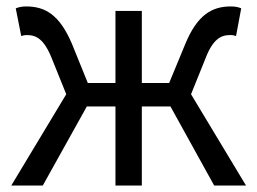

<svg xmlns="http://www.w3.org/2000/svg" viewBox="-20 -577 800 597"><path d="M15 0H113L250 -246H339V0H421V-246H510L646 0H745L574 -284L618 -393C642 -457 668 -468 696 -468C704 -468 707 -467 714 -465L730 -551C722 -555 710 -557 698 -557C640 -557 594 -532 556 -440L506 -319H421V-543H339V-319H253L204 -440C165 -532 120 -557 61 -557C50 -557 38 -555 29 -551L46 -465C53 -467 56 -468 63 -468C92 -468 117 -457 142 -393L186 -284Z"/></svg>

Font: Noto Sans JP
Style: Regular
Weight: 400
Designer: Ryoko NISHIZUKA  (kana, bopomofo & ideographs); Paul D. Hunt (Latin, Greek & Cyrillic); Sandoll Communications , Soo-you
Foundry: Adobe
Version: Version 2.002;hotconv 1.0.116;makeotfexe 2.5.65601